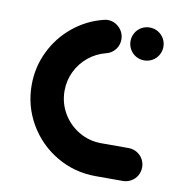

<svg xmlns="http://www.w3.org/2000/svg" viewBox="-65 -579 599 639"><g transform="rotate(10 235.0 -259.5)"><path d="M37 -262.2Q37 -322.6 62.8 -375.7Q88.5 -428.9 133.9 -465.9Q179.3 -503 235.9 -517Q243.3 -518.9 249.3 -518.9Q264.1 -518.9 276.9 -511.3Q289.6 -503.7 297.2 -490.9Q304.8 -478.1 304.8 -463Q304.8 -443.3 293 -428.3Q281.1 -413.3 262.6 -408.9Q230 -400.7 203.9 -379.4Q177.8 -358.1 163 -327.6Q148.1 -297 148.1 -262.2Q148.1 -221.1 168.3 -186.5Q188.5 -151.9 223.1 -131.5Q257.8 -111.1 298.9 -111.1H391.1Q406.3 -111.1 419.1 -103.7Q431.9 -96.3 439.3 -83.5Q446.7 -70.7 446.7 -55.6Q446.7 -40.4 439.3 -27.6Q431.9 -14.8 419.1 -7.4Q406.3 0 391.1 0H298.9Q227.8 0 167.6 -35.2Q107.4 -70.4 72.2 -130.7Q37 -191.1 37 -262.2ZM335.6 -463Q335.6 -478.1 343 -490.9Q350.4 -503.7 363.1 -511.1Q375.9 -518.5 391.1 -518.5Q406.3 -518.5 419.1 -511.1Q431.9 -503.7 439.3 -490.9Q446.7 -478.1 446.7 -463Q446.7 -447.8 439.3 -435Q431.9 -422.2 419.1 -414.8Q406.3 -407.4 391.1 -407.4Q375.9 -407.4 363.1 -414.8Q350.4 -422.2 343 -435Q335.6 -447.8 335.6 -463Z"/></g></svg>

Font: 26F Galaxy Sans Black
Style: Regular
Weight: 900
Designer: C₂₉H₂₅N₃O₅
Version: Version 1.100